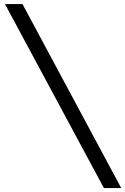

<svg xmlns="http://www.w3.org/2000/svg" viewBox="-20 -717 618 948"><path d="M578.5 211.5 91 -697H4.5L493 211.5Z"/></svg>

Font: HK Grotesk SemiBold
Style: Italic
Weight: 600
Italic angle: -16°
Designer: Alfredo Marco Pradil
Foundry: Hanken Design Co.
Version: Version 3.001;FEAKit 1.0